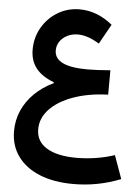

<svg xmlns="http://www.w3.org/2000/svg" viewBox="-62 -679 767 1055"><g transform="rotate(5 321.5 -151.5)"><path d="M516.1 -561.3Q431.7 -630.5 334.4 -630.5Q268.3 -630.5 214.2 -597.9Q160.1 -565.3 128 -510.3Q95.9 -455.2 95.9 -387.5Q95.9 -326.6 128.8 -285.2Q161.6 -243.8 227.6 -219.1L227.5 -214.2Q166.3 -185 122.8 -142.1Q79.3 -99.2 56.2 -46.2Q33 6.9 33 66.6Q33 147.2 75.7 206Q118.3 264.8 196.8 296.7Q275.3 328.6 382.6 328.6Q518.3 328.6 642.9 278.6L596.9 150.4Q550.5 166.2 495.7 175Q440.8 183.7 387.8 183.7Q280.8 183.7 222.6 147.9Q164.4 112.2 164.4 45.7Q164.4 -16.4 210.7 -65.3Q257.1 -114.2 339.8 -143.9Q422.6 -173.5 530.9 -177.3L531.4 -311.8Q497.1 -308.9 464.8 -307.2Q432.4 -305.5 405.6 -305.5Q314.1 -305.5 268.5 -327.7Q222.8 -349.9 222.8 -394.5Q222.8 -421.9 237.8 -444Q252.8 -466.1 278.8 -479.1Q304.8 -492.1 336.8 -492.1Q364.5 -492.1 394 -482Q423.5 -471.9 455.1 -452.2Z"/></g></svg>

Font: Estedad VF
Style: Regular
Weight: 100
Designer: Amin Abedi
Version: Version 7.3